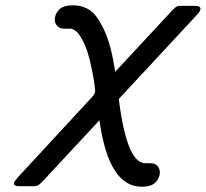

<svg xmlns="http://www.w3.org/2000/svg" viewBox="-20 -500 774 722"><path d="M32.2 189Q32.2 183.1 53.2 160.2L328.1 -137.2Q337.9 -148.4 337.9 -157.2Q336.9 -166 335.4 -180.9Q334 -195.8 326.4 -234.4Q318.8 -272.9 309.3 -303.5Q299.8 -334 283.4 -361.1Q267.1 -388.2 247.1 -392.1H221.2Q206.1 -392.1 196 -401.6Q186 -411.1 186 -426.8Q186 -445.8 201.4 -462.9Q216.8 -480 254.9 -480Q290 -480 317.6 -461.9Q345.2 -443.8 372.1 -386Q398.9 -328.1 413.1 -230L625 -458Q627 -460 632.1 -465.1Q637.2 -470.2 638.2 -471.2Q639.2 -472.2 643.1 -474.6Q647 -477.1 650.4 -477.5Q653.8 -478 659.2 -478H713.9Q733.9 -478 733.9 -466.8Q733.9 -458 720.2 -443.8L426.8 -127.9Q456.5 114.3 526.9 113.8H543.9Q564 113.8 572.5 124.3Q581.1 134.8 581.1 148.9Q581.1 167 565.9 184.6Q550.8 202.1 512.2 202.1Q388.2 202.1 354 -47.9L141.1 181.2Q125 198.2 116.2 199.2Q113.3 200.2 106.9 200.2H51.8Q32.2 200.2 32.2 189Z"/></svg>

Font: CMU Concrete
Style: BoldItalic
Weight: 700
Italic angle: -14.04°
Version: Version 0.7.0